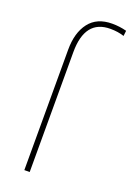

<svg xmlns="http://www.w3.org/2000/svg" viewBox="-147 -821 604 876"><g transform="rotate(20 155.0 -382.5)"><path d="M240 -740Q277 -740 307 -730L310 -756Q276 -765 240 -765Q166 -765 128.5 -716Q91 -667 91 -585V0H117V-582Q117 -740 240 -740Z"/></g></svg>

Font: Noto Sans UI Thin
Style: Regular
Weight: 250
Designer: Monotype Design Team
Foundry: Monotype Imaging Inc.
Version: Version 1.901